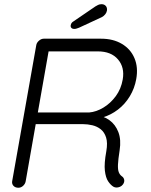

<svg xmlns="http://www.w3.org/2000/svg" viewBox="-20 -882 710 902"><path d="M66.4 0Q51.8 0 43.5 -8.8Q35.2 -17.6 37.1 -30.3L150.4 -669.9Q152.3 -681.6 163.1 -690.9Q173.8 -700.2 185.5 -700.2H455.1Q511.7 -700.2 552.7 -675.8Q593.8 -651.4 611.8 -608.4Q629.9 -565.4 620.1 -510.7Q612.3 -466.8 589.8 -429.7Q567.4 -392.6 534.2 -367.2Q501 -341.8 461.9 -330.1L428.7 -340.8Q465.8 -337.9 494.1 -317.4Q522.5 -296.9 536.1 -261.2Q549.8 -225.6 542 -175.8Q535.2 -132.8 534.2 -108.9Q533.2 -85 538.1 -72.8Q543 -60.5 552.7 -53.7Q561.5 -47.9 563.5 -37.1Q565.4 -26.4 557.6 -15.6Q551.8 -7.8 543.5 -4.4Q535.2 -1 527.3 -1Q519.5 -1 512.7 -4.9Q500 -12.7 488.3 -29.8Q476.6 -46.9 472.7 -80.1Q468.8 -113.3 479.5 -171.9Q486.3 -210.9 478.5 -235.8Q470.7 -260.7 453.6 -274.4Q436.5 -288.1 414.1 -293.5Q391.6 -298.8 370.1 -298.8H137.7L150.4 -313.5L100.6 -30.3Q98.6 -18.6 88.9 -9.3Q79.1 0 66.4 0ZM147.5 -353.5H398.4Q432.6 -356.4 465.8 -376.5Q499 -396.5 523.9 -430.2Q548.8 -463.9 556.6 -508.8Q566.4 -565.4 534.2 -603Q502 -640.6 439.5 -640.6H201.2L210.9 -655.3L155.3 -339.8ZM329.1 -746.1Q319.3 -746.1 314.9 -751.5Q310.5 -756.8 312.5 -764.6Q313.5 -769.5 316.4 -773.9Q319.3 -778.3 326.2 -782.2L427.7 -851.6Q433.6 -855.5 440.9 -858.9Q448.2 -862.3 457 -862.3Q469.7 -862.3 477.1 -854Q484.4 -845.7 482.4 -832Q480.5 -822.3 474.1 -814.5Q467.8 -806.6 459 -801.8L351.6 -752Q345.7 -750 340.3 -748Q335 -746.1 329.1 -746.1Z"/></svg>

Font: Quicksand
Style: Italic
Weight: 400
Designer: Andrew Paglinawan
Foundry: Andrew Paglinawan
Version: Version 3.006